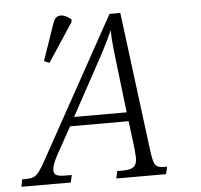

<svg xmlns="http://www.w3.org/2000/svg" viewBox="-52 -779 873 833"><g transform="rotate(-5 384.5 -362.5)"><path d="M8 0 14 -32H31Q51 -32 63.5 -37Q76 -42 88.5 -58.5Q101 -75 120 -110L454 -714H501L579 -102Q585 -57 594.5 -44.5Q604 -32 631 -32H645L638 0H421L428 -32H455Q486 -32 500 -43Q514 -54 514 -82Q514 -90 512.5 -103Q511 -116 511 -123L496 -243H241L174 -122Q152 -80 152 -60Q152 -44 163 -38Q174 -32 202 -32H230L223 0ZM372 -484 262 -282H491L468 -476Q463 -520 458 -563.5Q453 -607 453 -643Q437 -607 417.5 -569Q398 -531 372 -484ZM176 -525 153 -535 210 -700Q217 -719 230.5 -723.5Q244 -728 259.5 -722Q275 -716 288 -704L286 -692Z"/></g></svg>

Font: Noto Serif SemiCondensed Light
Style: Italic
Weight: 300
Width: 4
Italic angle: -12°
Designer: Monotype Design Team
Foundry: Monotype Imaging Inc.
Version: Version 2.013; ttfautohint (v1.8.4.7-5d5b)